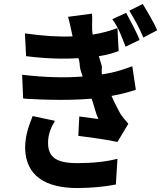

<svg xmlns="http://www.w3.org/2000/svg" viewBox="-20 -883 840 971"><path d="M775 -730C759 -768 723 -828 702 -863L634 -829C660 -785 683 -747 705 -693L775 -730ZM686 -681C671 -721 637 -782 618 -818L548 -786C580 -742 594 -701 615 -647L686 -681ZM629 -257C615 -274 600 -290 588 -309C575 -335 557 -366 544 -398C592 -406 630 -417 667 -429L649 -548C610 -534 566 -517 496 -507C491 -523 498 -538 494 -552C490 -567 484 -583 480 -599C526 -606 557 -616 580 -625L574 -741C542 -729 499 -716 449 -708C442 -742 449 -778 445 -814L324 -798C334 -764 340 -731 347 -699C274 -696 202 -701 106 -714L112 -599C212 -586 305 -584 376 -589C385 -571 381 -553 387 -530C388 -526 390 -522 391 -517L394 -509C395 -504 397 -500 398 -496C310 -489 211 -491 92 -505L97 -385C101 -385 104 -384 108 -384L118 -383C129 -383 139 -382 149 -382L160 -381C163 -381 167 -381 170 -381L181 -380C214 -379 247 -378 279 -378H289C344 -378 397 -380 443 -384C448 -372 452 -359 455 -347L458 -337C463 -319 469 -300 478 -281C455 -284 414 -290 381 -294L376 -196C429 -189 529 -176 574 -165L629 -257ZM566 50 574 -80C517 -65 447 -58 371 -58C266 -58 223 -87 223 -161C223 -204 238 -239 258 -272L145 -296C127 -249 107 -199 107 -134C110 8 212 68 372 68C438 68 514 61 566 50Z"/></svg>

Font: Glow Sans TC Compressed
Style: Bold
Weight: 700
Width: 2
Designer: Ryoko NISHIZUKA (kana, bopomofo & ideographs); Paul D. Hunt (Latin, Greek & Cyrillic); Sandoll Communications, Soo-young
Version: Version 0.93